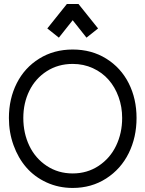

<svg xmlns="http://www.w3.org/2000/svg" viewBox="-20 -927 725 957"><path d="M273.4 -739.3 215.8 -785.2 313.5 -907.2H371.1L468.8 -785.2L411.1 -739.3L342.3 -826.2ZM588.9 -338.9Q588.9 -394.5 571 -443.8Q553.2 -493.2 521.2 -529.5Q489.3 -565.9 442.9 -587.2Q396.5 -608.4 342.3 -608.4Q270 -608.4 213.4 -572.3Q156.7 -536.1 126.5 -474.9Q96.2 -413.6 96.2 -338.9Q96.2 -263.2 126.2 -200.4Q156.2 -137.7 213.1 -100.1Q270 -62.5 342.3 -62.5Q414.6 -62.5 471.7 -100.3Q528.8 -138.2 558.8 -200.9Q588.9 -263.7 588.9 -338.9ZM660.6 -338.9Q660.6 -242.7 621.6 -163.6Q582.5 -84.5 509.3 -37.4Q436 9.8 342.3 9.8Q272 9.8 211.9 -17.8Q151.9 -45.4 111.1 -92.5Q70.3 -139.6 47.4 -203.4Q24.4 -267.1 24.4 -338.9Q24.4 -434.6 63.5 -512Q102.5 -589.4 175.5 -634.8Q248.5 -680.2 342.3 -680.2Q436.5 -680.2 509.5 -634.8Q582.5 -589.4 621.6 -512Q660.6 -434.6 660.6 -338.9Z"/></svg>

Font: Eligible
Style: Regular
Weight: 500
Version: Version 1.1